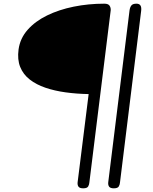

<svg xmlns="http://www.w3.org/2000/svg" viewBox="-20 -1024 834 1044"><path d="M432.5 0Q414 0 407.2 -8.5Q400.5 -17 402 -32.5L462 -512.5Q397 -513.5 337 -521.8Q277 -530 227 -547Q177 -564 141.5 -591.8Q106 -619.5 89.8 -660Q73.5 -700.5 81 -755.5Q89.5 -816 130.5 -862.2Q171.5 -908.5 236 -940Q300.5 -971.5 380.8 -987.8Q461 -1004 547 -1004Q569 -1004 576 -992.8Q583 -981.5 582 -968L466 -32.5Q465.5 -21.5 459.8 -10.8Q454 0 432.5 0ZM599 0Q580.5 0 573.8 -8.5Q567 -17 568.5 -32.5L684.5 -968.5Q687 -985.5 694.8 -994.8Q702.5 -1004 722 -1004Q737.5 -1004 743.8 -994Q750 -984 747.5 -964.5L632.5 -32.5Q632 -21.5 626.2 -10.8Q620.5 0 599 0Z"/></svg>

Font: Edu NSW ACT Hand Pre
Style: Regular
Weight: 400
Designer: Tina and Corey Anderson, Eben Sorkin, Mirko Velimirovic
Foundry: Sorkin Type Co.
Version: Version 2.000